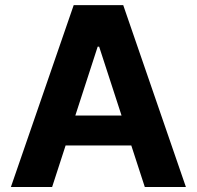

<svg xmlns="http://www.w3.org/2000/svg" viewBox="-20 -748 787 768"><path d="M188.5 0H23.6L274.8 -727.5H472.9L723.6 0H559.2L376.6 -561.3H370.7ZM178.7 -285.9H567.8V-166.2H178.7Z"/></svg>

Font: Inter V
Style: 
Weight: 400
Designer: Rasmus Andersson
Foundry: rsms
Version: Version 4.000;git-a3f224843